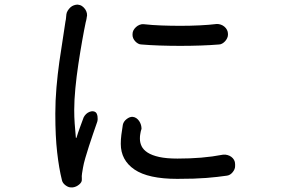

<svg xmlns="http://www.w3.org/2000/svg" viewBox="-20 -780 1240 833"><path d="M317 -760Q328 -759 336 -753.5Q344 -748 349.5 -740Q355 -732 357 -722.5Q359 -713 356 -703Q356 -700 355.5 -699Q355 -698 355 -697Q355 -696 354.5 -693.5Q354 -691 352 -684Q345 -651 336.5 -603Q328 -555 320 -502Q312 -449 307 -397Q302 -345 302 -303Q302 -272 304 -244.5Q306 -217 309 -184Q309 -182 310 -181.5Q311 -181 312 -183Q318 -203 327 -227.5Q336 -252 343 -271Q352 -288 368 -294.5Q384 -301 395 -293Q401 -288 403 -275.5Q405 -263 402 -252Q393 -226 383.5 -198.5Q374 -171 365.5 -144.5Q357 -118 350 -94Q343 -70 340 -52Q338 -41 336 -28Q334 -15 335 -7V-1Q336 10 323.5 20.5Q311 31 296 33H290Q278 34 265 24.5Q252 15 249 3Q242 -25 237 -54.5Q232 -84 228 -119Q224 -154 222 -195Q220 -236 220 -287Q220 -343 225 -401Q230 -459 237.5 -512Q245 -565 252.5 -611Q260 -657 264 -687Q266 -695 266.5 -702.5Q267 -710 268 -718Q269 -726 274 -734Q279 -742 285.5 -748Q292 -754 300.5 -757Q309 -760 317 -760ZM556 -273Q565 -272 572 -267Q579 -262 584 -254.5Q589 -247 591.5 -238.5Q594 -230 594 -221Q592 -215 591 -211Q590 -207 589.5 -203.5Q589 -200 588 -194.5Q587 -189 587 -178Q587 -161 594.5 -145.5Q602 -130 620.5 -118Q639 -106 670.5 -99Q702 -92 750 -92Q804 -92 852.5 -96Q901 -100 948 -109Q957 -110 966.5 -107.5Q976 -105 983.5 -99.5Q991 -94 995.5 -86Q1000 -78 1000 -68V-59Q1000 -46 989.5 -33Q979 -20 965 -18Q944 -15 922.5 -12.5Q901 -10 875.5 -8Q850 -6 819.5 -5Q789 -4 749 -4Q623 -4 563.5 -44.5Q504 -85 504 -156Q504 -175 506.5 -195Q509 -215 513 -239Q516 -253 529.5 -263.5Q543 -274 556 -273ZM555 -632Q555 -641 559 -648.5Q563 -656 570 -662.5Q577 -669 586 -672.5Q595 -676 604 -675Q639 -671 680 -669.5Q721 -668 763.5 -668Q806 -668 847 -670Q888 -672 921 -676Q930 -676 938.5 -673Q947 -670 954 -664Q961 -658 965 -650Q969 -642 969 -633V-629Q969 -622 965.5 -614.5Q962 -607 956.5 -601Q951 -595 944 -591Q937 -587 930 -587Q894 -584 850.5 -582.5Q807 -581 762 -581Q717 -581 673 -582.5Q629 -584 594 -587Q586 -587 579 -591Q572 -595 566.5 -601Q561 -607 558 -614Q555 -621 555 -628Z"/></svg>

Font: Maple Mono NF CN
Style: Regular
Weight: 400
Monospace: yes
Designer: subframe7536
Version: Version 7.000